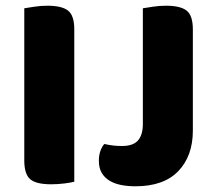

<svg xmlns="http://www.w3.org/2000/svg" viewBox="-20 -637 757 672"><path d="M159 8Q106 8 85.5 -10Q65 -28 65 -75V-608Q77 -610 100 -613.5Q123 -617 146 -617Q196 -617 218 -600Q240 -583 240 -534V-1Q229 2 206 5Q183 8 159 8ZM655 -180Q655 -91 604 -38Q553 15 454 15Q427 15 404 10.5Q381 6 363.5 -4.5Q346 -15 336 -32Q326 -49 326 -74Q326 -94 331.5 -109Q337 -124 345 -133Q364 -129 377.5 -127.5Q391 -126 407 -126Q446 -126 463 -145.5Q480 -165 480 -203V-608Q492 -610 515 -613.5Q538 -617 561 -617Q611 -617 633 -600Q655 -583 655 -534Z"/></svg>

Font: Baloo Paaji 2 ExtraBold
Style: Regular
Weight: 800
Designer: Shuchita Grover, Noopur Datye and Ek Type
Foundry: Ek Type
Version: Version 1.640;hotconv 1.0.111;makeotfexe 2.5.65597; ttfautoh